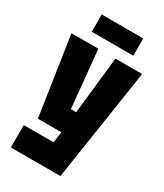

<svg xmlns="http://www.w3.org/2000/svg" viewBox="-214 -815 891 1040"><g transform="rotate(30 232.0 -295.0)"><path d="M36 140V0H222L232 -68H85L11 -560H179L214 -202H247L286 -560H453L346 140ZM102 -622V-730H362V-622Z"/></g></svg>

Font: Tektur Condensed
Style: Bold
Weight: 700
Width: 3
Designer: Adam Jagosz
Foundry: Adam Jagosz
Version: Version 1.005;gftools[0.9.30]